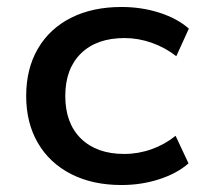

<svg xmlns="http://www.w3.org/2000/svg" viewBox="-20 -521 582 550"><path d="M328 9Q245 9 183.5 -22.5Q122 -54 88.5 -111.5Q55 -169 55 -246Q55 -324 88.5 -381.5Q122 -439 183.5 -470Q245 -501 328 -501Q386 -501 437 -484.5Q488 -468 521 -439L485 -360Q453 -385 414.5 -398.5Q376 -412 337 -412Q257 -412 212 -368Q167 -324 167 -246Q167 -168 212 -124Q257 -80 336 -80Q376 -80 414 -93.5Q452 -107 483 -132L520 -53Q487 -24 436 -7.5Q385 9 328 9Z"/></svg>

Font: Nunito Sans 10pt SemiExpanded SemiBold
Style: Regular
Weight: 600
Width: 6
Designer: Vernon Adams
Foundry: Vernon Adams
Version: Version 3.101;gftools[0.9.27]